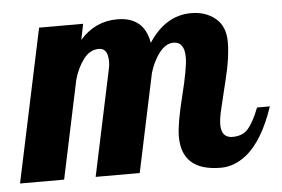

<svg xmlns="http://www.w3.org/2000/svg" viewBox="-80 -562 917 625"><g transform="rotate(-5 378.0 -249.5)"><path d="M618.2 5.9Q490.2 5.9 490.2 -106.9Q490.2 -147.9 512.7 -237.8Q535.2 -327.6 535.2 -361.8Q535.2 -413.1 499 -413.1Q462.9 -413.1 434.6 -356Q426.3 -339.8 420.9 -320.8L353 0H209L282.2 -345.2Q285.2 -356.9 285.2 -370.1Q285.2 -414.1 255.6 -414.1Q226.1 -414.1 205.3 -386.5Q184.6 -358.9 173.8 -320.8L106 0H-38.1L67.9 -500H211.9L201.2 -448.2Q251 -504.9 323.2 -504.9Q411.6 -504.9 425.8 -418.9Q481 -503.9 564.9 -503.9Q612.3 -503.9 644 -477.5Q675.8 -451.2 675.8 -400.4Q675.8 -349.6 659.2 -283.2L635.7 -185.5Q627.9 -153.8 627.9 -133.8Q627.9 -90.8 664.6 -90.8Q698.2 -90.8 716.3 -112.3Q734.4 -133.8 752 -179.2H793.9Q756.8 -68.8 700.2 -24.4Q661.1 5.9 618.2 5.9Z"/></g></svg>

Font: UVF Lobster12
Style: Regular
Weight: 400
Designer: Pablo Impallari
Foundry: Pablo Impallari. www.impallari.com
Version: Version 1.004